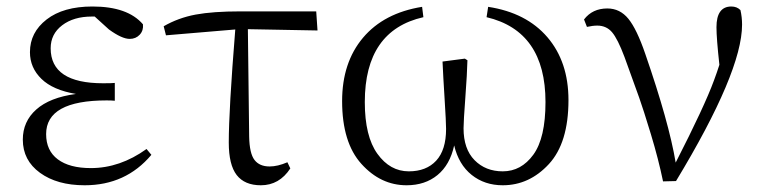

<svg xmlns="http://www.w3.org/2000/svg" viewBox="-20 -545 2306 579"><path d="M421.9 -95.7 436.5 -78.1Q359.4 13.7 235.4 13.7Q152.3 13.7 100.6 -23.9Q48.8 -61.5 48.8 -124Q48.8 -178.7 89.4 -214.8Q129.9 -251 209 -261.7Q139.6 -273.4 105 -307.1Q70.3 -340.8 70.3 -387.7Q70.3 -447.3 120.6 -486.3Q170.9 -525.4 258.8 -525.4Q365.2 -525.4 411.1 -471.7Q413.1 -453.1 401.4 -440.4Q389.6 -427.7 371.1 -427.7Q347.7 -427.7 308.6 -456.1L265.6 -495.1H256.8Q202.1 -495.1 167.5 -468.8Q132.8 -442.4 132.8 -399.4Q132.8 -293.9 291 -293.9Q317.4 -293.9 326.2 -294.9V-241.2Q316.4 -242.2 301.8 -242.2Q119.1 -242.2 119.1 -140.6Q119.1 -90.8 154.3 -64.5Q189.5 -38.1 253.9 -38.1Q341.8 -38.1 421.9 -95.7Z M727.5 -457 731.4 -132.8Q732.4 -82 747.6 -62.5Q762.7 -43 793 -43Q817.4 -43 846.7 -55.7L855.5 -37.1Q822.3 13.7 766.6 13.7Q717.8 13.7 693.8 -17.1Q669.9 -47.9 669.9 -115.2Q669.9 -212.9 689.5 -456.1L480.5 -438.5L473.6 -465.8Q517.6 -491.2 569.8 -501Q622.1 -510.7 705.1 -510.7H933.6L937.5 -453.1Z M1447.3 -493.2 1452.1 -524.4Q1567.4 -506.8 1630.9 -432.6Q1694.3 -358.4 1694.3 -243.2Q1694.3 -114.3 1635.3 -50.3Q1576.2 13.7 1496.1 13.7Q1441.4 13.7 1402.3 -17.6Q1363.3 -48.8 1349.6 -106.4Q1336.9 -47.9 1299.3 -17.1Q1261.7 13.7 1206.1 13.7Q1127.9 13.7 1069.8 -50.8Q1011.7 -115.2 1011.7 -240.2Q1011.7 -356.4 1074.7 -431.2Q1137.7 -505.9 1252.9 -524.4L1256.8 -493.2Q1080.1 -453.1 1080.1 -237.3Q1080.1 -133.8 1118.2 -81.1Q1156.2 -28.3 1212.9 -28.3Q1265.6 -28.3 1295.4 -60.5Q1325.2 -92.8 1325.2 -156.2Q1325.2 -176.8 1320.8 -246.1Q1316.4 -315.4 1314.5 -359.4L1381.8 -368.2L1389.6 -363.3Q1388.7 -323.2 1383.3 -251Q1377.9 -178.7 1377.9 -158.2Q1377.9 -95.7 1411.1 -62Q1444.3 -28.3 1496.1 -28.3Q1551.8 -28.3 1588.4 -78.6Q1625 -128.9 1625 -237.3Q1625 -451.2 1447.3 -493.2Z M1750 -463.9 1741.2 -486.3Q1766.6 -519.5 1811.5 -519.5Q1849.6 -519.5 1875 -488.3Q1900.4 -457 1925.8 -382.8Q1997.1 -176.8 2017.6 -54.7Q2104.5 -224.6 2132.8 -301.8Q2141.6 -325.2 2149.4 -349.6Q2140.6 -429.7 2140.6 -462.9Q2140.6 -525.4 2185.5 -525.4Q2202.1 -525.4 2212.9 -514.6Q2217.8 -493.2 2217.8 -470.7Q2217.8 -328.1 2018.6 1L1979.5 2Q1965.8 -64.5 1942.9 -140.1Q1919.9 -215.8 1907.7 -250Q1895.5 -284.2 1863.3 -373Q1842.8 -427.7 1825.7 -447.8Q1808.6 -467.8 1781.2 -467.8Q1767.6 -467.8 1750 -463.9Z"/></svg>

Font: Bpmf Zihi Serif Light
Style: Light
Weight: 300
Foundry: But Ko
Version: Version 1.320